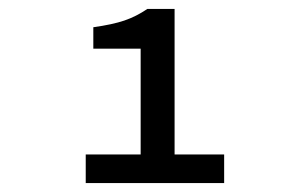

<svg xmlns="http://www.w3.org/2000/svg" viewBox="-20 -799 640 430"><path d="M172 -389V-453H295V-690H189V-738Q232 -744 258.5 -753Q285 -762 310 -779H371V-453H482V-389Z"/></svg>

Font: Source Code Pro Medium
Style: Regular
Weight: 500
Monospace: yes
Designer: Paul D. Hunt, Teo Tuominen
Foundry: Adobe Systems Incorporated
Version: Version 2.030;PS 1.000;hotconv 16.6.51;makeotf.lib2.5.65220